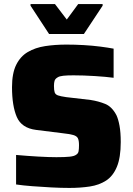

<svg xmlns="http://www.w3.org/2000/svg" viewBox="-20 -915 652 943"><path d="M321 8Q279 8 231.5 5.5Q184 3 138.5 -0.5Q93 -4 59 -9V-154Q114 -149 168 -146Q222 -143 257 -143Q300 -143 322.5 -145.5Q345 -148 354 -155Q364 -161 366 -172.5Q368 -184 368 -202Q368 -225 362.5 -236Q357 -247 339.5 -252Q322 -257 285 -261L157 -277Q86 -286 62.5 -340.5Q39 -395 39 -487Q39 -555 59.5 -596.5Q80 -638 116.5 -659.5Q153 -681 201.5 -688.5Q250 -696 306 -696Q348 -696 391.5 -693.5Q435 -691 473.5 -686Q512 -681 538 -676V-533Q501 -538 445 -541.5Q389 -545 341 -545Q310 -545 291 -543Q272 -541 263 -535Q251 -528 248 -518Q245 -508 245 -493Q245 -472 248.5 -461.5Q252 -451 264.5 -446.5Q277 -442 305 -438L425 -424Q464 -418 497 -404.5Q530 -391 552 -349Q561 -330 567 -297.5Q573 -265 573 -217Q573 -141 554 -95.5Q535 -50 501 -28Q467 -6 421 1Q375 8 321 8ZM221 -748 130 -887V-895H250L308 -819L364 -895H484V-887L392 -748Z"/></svg>

Font: Saira ExtraBold
Style: Regular
Weight: 800
Designer: Hector Gatti with collaboration of the Omnibus-Type team
Foundry: Omnibus-Type
Version: Version 1.100; ttfautohint (v1.8.3)